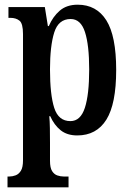

<svg xmlns="http://www.w3.org/2000/svg" viewBox="-20 -566 555 818"><path d="M12 232V186H20Q33 186 46.5 181Q60 176 69 161.5Q78 147 78 117V-421Q78 -466 63 -478Q48 -490 24 -490H16V-536H171L184 -455H188Q205 -495 234.5 -520.5Q264 -546 311 -546Q391 -546 433 -479.5Q475 -413 475 -268Q475 -123 433 -56Q391 11 309 11Q266 11 238.5 -11Q211 -33 194 -71H190Q192 -49 192.5 -20Q193 9 193 42V119Q193 149 202 163Q211 177 224.5 181.5Q238 186 251 186H272V232ZM280 -50Q323 -50 341.5 -106.5Q360 -163 360 -270Q360 -374 342 -429.5Q324 -485 281 -485Q229 -485 211 -427.5Q193 -370 193 -270Q193 -163 211 -106.5Q229 -50 280 -50Z"/></svg>

Font: Noto Serif Bengali ExtraCondensed SemiBold
Style: Regular
Weight: 600
Width: 2
Designer: Juan Bruce, Universal Thirst, Indian Type Foundry and the Monotype Design Team.
Foundry: Monotype Imaging Inc.
Version: Version 2.003; ttfautohint (v1.8.4.7-5d5b)